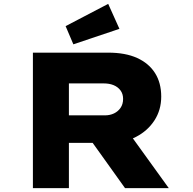

<svg xmlns="http://www.w3.org/2000/svg" viewBox="-20 -972 998 992"><path d="M150 0V-700H539Q628 -700 688.5 -672.5Q749 -645 781 -594.5Q813 -544 813 -473Q813 -404 778 -350Q743 -296 683 -265Q623 -234 546 -234H336V0ZM626 0 400 -316 606 -341 852 0ZM336 -376H522Q548 -376 569 -386Q590 -396 603 -415Q616 -434 616 -461Q616 -487 602.5 -505Q589 -523 567 -532Q545 -541 517 -541H336ZM359 -743 319 -837 539 -952 597 -823Z"/></svg>

Font: Lexend Tera ExtraBold
Style: Regular
Weight: 800
Designer: Bonnie Shaver-Troup, Thomas Jockin
Foundry: Lexend
Version: Version 1.007